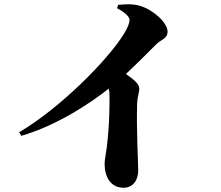

<svg xmlns="http://www.w3.org/2000/svg" viewBox="-20 -828 1040 903"><path d="M531 -789C555 -777 589 -754 589 -734C589 -719 580 -696 563 -669C487 -545 261 -318 70 -206L80 -189C255 -240 416 -351 491 -411C494 -401 495 -390 495 -377C495 -332 496 -248 482 -134C478 -102 472 -77 472 -57C472 2 499 55 561 55C606 55 630 19 630 -26C630 -73 621 -212 625 -341C626 -372 635 -392 635 -412C635 -434 608 -455 572 -480C629 -533 679 -584 713 -618C740 -645 768 -645 768 -680C768 -721 700 -783 637 -801C602 -811 565 -808 535 -805Z"/></svg>

Font: Source Han Serif KR Heavy
Style: Regular
Weight: 900
Designer: Ryoko NISHIZUKA 西塚涼子 (kana & ideographs); Frank Grießhammer (Latin, Greek & Cyrillic); Wenlong ZHANG 张文龙 (bopomofo); San
Foundry: Adobe
Version: Version 2.001;hotconv 1.1.0;makeotfexe 2.6.0